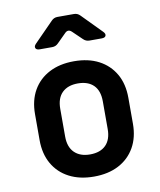

<svg xmlns="http://www.w3.org/2000/svg" viewBox="-88 -854 775 932"><g transform="rotate(-10 300.0 -388.0)"><path d="M300 9.2Q229.9 9.2 178.2 -17.7Q126.5 -44.6 98.2 -94.1Q70 -143.6 70 -210.8V-339.2Q70 -406.8 98.2 -456.1Q126.5 -505.4 178.2 -532.3Q229.9 -559.2 300 -559.2Q371.1 -559.2 422.3 -532.3Q473.5 -505.4 501.8 -456.1Q530 -406.8 530 -339.2V-210.8Q530 -143.6 501.8 -94.1Q473.5 -44.6 422.1 -17.7Q370.7 9.2 300 9.2ZM300 -100.1Q350.2 -100.1 377.6 -127.5Q404.9 -155 404.9 -206.7V-343.3Q404.9 -395.6 377.6 -422.8Q350.2 -449.9 300 -449.9Q250.8 -449.9 222.9 -422.8Q195.1 -395.6 195.1 -343.3V-206.7Q195.1 -155 222.9 -127.5Q250.8 -100.1 300 -100.1ZM147.6 -645Q131.1 -645 127 -654.5Q122.9 -663.9 134.2 -675.3L229.3 -772.1Q241.6 -785 259.1 -785H340.5Q358 -785 370.3 -772.1L465.4 -675.3Q476.7 -663.9 473 -654.5Q469.4 -645 452.4 -645H392.5Q375 -645 362.6 -657.3L316.3 -701.8Q298.7 -718.7 281.9 -700.8L238.8 -657.9Q226.4 -645 208.9 -645Z"/></g></svg>

Font: Pitagon Sans Mono
Style: Regular
Weight: 400
Monospace: yes
Designer: Travis Tran
Foundry: Pitagon
Version: Version 1.001;gftools[0.9.26]